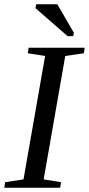

<svg xmlns="http://www.w3.org/2000/svg" viewBox="-24 -878 416 898"><path d="M180.2 -39.1 261.2 -25.9 257.3 0H-3.9L0 -25.9L85.9 -39.1L187 -616.2L106 -628.9L109.9 -654.8H372.1L368.2 -628.9L281.2 -616.2ZM292 -709 142.1 -839.8 145 -857.9H244.1L321.3 -725.1L318.8 -709Z"/></svg>

Font: Tinos
Style: Italic
Weight: 400
Italic angle: -16.333°
Designer: Steve Matteson
Foundry: Monotype Imaging Inc.
Version: Version 1.32